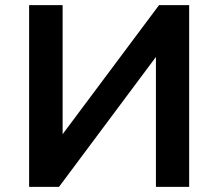

<svg xmlns="http://www.w3.org/2000/svg" viewBox="-20 -725 847 745"><path d="M93 0V-705H223V-199H219L597 -705H714V0H585V-508H588L209 0Z"/></svg>

Font: Nunito Sans 8pt
Style: Bold
Weight: 700
Version: Version 3.101;gftools[0.9.27]